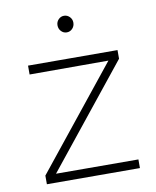

<svg xmlns="http://www.w3.org/2000/svg" viewBox="-81 -770 677 833"><g transform="rotate(-10 258.0 -353.0)"><path d="M58.1 0V-38.1L414.1 -481.9H66.9V-521L460.9 -520V-481.9L105 -38.1L467.8 -37.1V1ZM223.1 -670.9Q223.1 -686 233.4 -696.5Q243.7 -707 257.8 -707Q272 -707 282.5 -696.5Q293 -686 293 -670.9Q293 -655.3 282.7 -644.5Q272.5 -633.8 257.8 -633.8Q243.7 -633.8 233.4 -644.5Q223.1 -655.3 223.1 -670.9Z"/></g></svg>

Font: Trueno UltraLight
Style: Regular
Weight: 250
Designer: Julieta Ulanovsky
Foundry: Julieta Ulanovsky
Version: Version 3.001b | FøM Fix